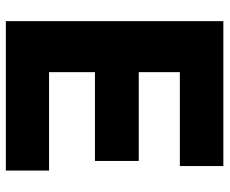

<svg xmlns="http://www.w3.org/2000/svg" viewBox="-82 -682 765 640"><g transform="rotate(90 300.0 -362.5)"><path d="M51 -725H534V-580H221V-443H517V-297H221V-144H549V0H51Z"/></g></svg>

Font: JuliaMono Black
Style: Regular
Weight: 900
Monospace: yes
Designer: cormullion
Foundry: corm
Version: Version 0.054; ttfautohint (v1.8.4)